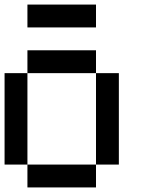

<svg xmlns="http://www.w3.org/2000/svg" viewBox="-20 -820 640 840"><path d="M0 -100V-500H100V-100ZM100 -100H400V0H100ZM100 -500V-600H400V-500ZM100 -700V-800H400V-700ZM400 -100V-500H500V-100Z"/></svg>

Font: Galmuri9 Regular
Style: Regular
Weight: 400
Designer: Lee Minseo (quiple)
Version: Version 2.399;hotconv 1.1.1;makeotfexe 2.6.0 DEVELOPMENT